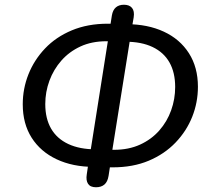

<svg xmlns="http://www.w3.org/2000/svg" viewBox="-20 -760 894 810"><path d="M385 30Q361 30 351.5 15.5Q342 1 346 -24L355 -85L383 -56H376Q287 -56 219 -88Q151 -120 113.5 -179Q76 -238 76 -320Q76 -386 100 -446.5Q124 -507 170 -555.5Q216 -604 283 -632Q350 -660 435 -660H468L442 -631L452 -695Q456 -718 469 -729Q482 -740 503 -740Q526 -740 537 -726.5Q548 -713 544 -687L534 -629L507 -658H514Q603 -658 671 -626.5Q739 -595 777 -535.5Q815 -476 815 -394Q815 -328 791 -267.5Q767 -207 720.5 -158.5Q674 -110 607.5 -82Q541 -54 455 -54H423L448 -83L438 -18Q434 7 420.5 18.5Q407 30 385 30ZM360 -111 438 -605 456 -586H429Q367 -586 319.5 -564Q272 -542 239 -504.5Q206 -467 188.5 -419.5Q171 -372 171 -321Q171 -260 195.5 -217.5Q220 -175 268 -152.5Q316 -130 384 -130H389ZM451 -109 434 -128H461Q523 -128 571 -150Q619 -172 652 -209.5Q685 -247 702 -294.5Q719 -342 719 -393Q719 -454 695 -496.5Q671 -539 624 -561.5Q577 -584 509 -584H503L530 -603Z"/></svg>

Font: Nunito Medium
Style: Italic
Weight: 500
Designer: Vernon Adams
Foundry: Vernon Adams
Version: Version 3.601